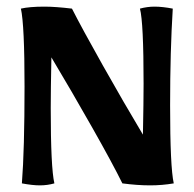

<svg xmlns="http://www.w3.org/2000/svg" viewBox="-20 -553 586 579"><path d="M46 0Q54 -102 54 -292Q54 -478 43 -527Q69 -533 114 -533Q147 -533 197 -527Q228 -466 290.5 -355Q353 -244 411 -147Q413 -247 413 -300Q413 -486 402 -527Q424 -533 446 -533Q470 -533 501 -527Q493 -399 493 -235Q493 -49 504 0Q469 6 433 6Q394 6 349 0Q320 -59 258 -168.5Q196 -278 135 -380Q133 -280 133 -227Q133 -47 144 0Q123 6 100 6Q78 6 46 0Z"/></svg>

Font: Mirza
Style: Bold
Weight: 700
Designer: Arabic design by Kourosh Beigpour, Latin design by Eduardo Tunni, engineering by Lasse Fister
Version: Version 1.0010g